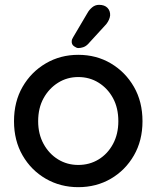

<svg xmlns="http://www.w3.org/2000/svg" viewBox="-20 -765 648 795"><path d="M570 -263Q570 -183 534.5 -121.5Q499 -60 439 -25Q379 10 304 10Q230 10 169.5 -25Q109 -60 73.5 -121.5Q38 -183 38 -263Q38 -344 73.5 -405.5Q109 -467 169.5 -502.5Q230 -538 304 -538Q379 -538 439 -502.5Q499 -467 534.5 -405.5Q570 -344 570 -263ZM470 -263Q470 -318 448 -358.5Q426 -399 388.5 -422.5Q351 -446 304 -446Q258 -446 220.5 -422.5Q183 -399 160.5 -358.5Q138 -318 138 -263Q138 -210 160.5 -169Q183 -128 220.5 -105Q258 -82 304 -82Q351 -82 388.5 -105Q426 -128 448 -169Q470 -210 470 -263ZM304 -566Q297 -566 286.5 -573.5Q276 -581 277 -594Q277 -602 283 -611L342 -711Q349 -724 361.5 -734.5Q374 -745 390 -745Q413 -745 425 -732.5Q437 -720 436 -701Q435 -692 431 -683Q427 -674 420 -665L344 -582Q335 -573 324.5 -569.5Q314 -566 304 -566Z"/></svg>

Font: Quicksand Light SemiBold
Style: Regular
Weight: 600
Version: Version 3.004